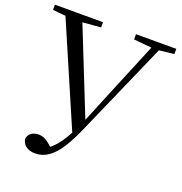

<svg xmlns="http://www.w3.org/2000/svg" viewBox="-141 -850 985 1037"><g transform="rotate(20 351.5 -332.0)"><path d="M95.3 6.5Q100.3 -18.3 117.8 -28.7Q135.3 -39.2 155.5 -39.2Q180.7 -39.2 202.2 -25.9Q223.8 -12.6 254 19.9L218.7 41.4L208.5 19.9Q253.6 -2.4 289.2 -54.2Q324.9 -105.9 353.5 -173.7H355.1L460.6 -429.5L584.6 -728H628.3L375.3 -152.4Q343.9 -79.9 313.2 -32.2Q282.5 15.6 248.1 39.6Q213.7 63.7 171.8 63.7Q141.5 63.7 120.5 49.4Q99.5 35.1 95.3 6.5ZM-0.9 -698V-728H275.5V-698L144.3 -686.9H118.7ZM464.9 -698V-728H696.6V-698L597.4 -687.2H576.3ZM329.9 -95.3 57 -728H155.4L371.6 -186Z"/></g></svg>

Font: Noto Serif JP
Style: Regular
Weight: 200
Designer: Ryoko NISHIZUKA 西塚涼子 (kana & ideographs); Frank Grießhammer (Latin, Greek & Cyrillic); Wenlong ZHANG 张文龙 (bopomofo); San
Foundry: Adobe
Version: Version 2.001;hotconv 1.1.0;makeotfexe 2.6.0